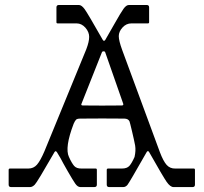

<svg xmlns="http://www.w3.org/2000/svg" viewBox="-20 -759 826 779"><path d="M393.1 -545.9 311 -338.9Q307.1 -331.1 315.9 -331.1Q394 -330.1 474.1 -331.1Q481.9 -331.1 480 -337.9L407.2 -545.9Q406.2 -550.8 400.4 -550.8Q394.5 -550.8 393.1 -545.9ZM503.9 -738.8H575.2Q585 -738.8 585 -729V-668.9Q585 -664.1 580.1 -664.1H513.2Q492.2 -664.1 477.1 -647.5Q461.9 -630.9 461.9 -612.3Q461.9 -593.8 476.1 -555.2L628.9 -141.1Q642.6 -105 656.2 -89.8Q669.9 -74.7 690.9 -75.2H766.1Q771 -75.2 771 -69.8V-9.8Q771 0 761.2 0H684.1Q670.9 0 656.2 -21Q641.6 -42 585 -142.1Q580.1 -149.9 575.2 -142.1Q504.4 -17.6 497.1 -8.8Q489.7 0 480 0H422.9Q413.1 0 413.1 -9.8V-69.8Q413.1 -74.7 418 -75.2H475.1Q495.1 -75.2 504.9 -85.9Q514.6 -96.7 525.9 -122.1Q531.7 -147.9 528.3 -168.5Q524.4 -189.5 515.6 -226.6Q506.8 -263.7 505.4 -266.6Q500.5 -277.3 484.9 -277.8Q394 -278.8 306.2 -277.8Q293 -277.8 288.6 -273.4Q284.2 -269 278.8 -256.8Q241.7 -159.7 259.8 -122.1Q271 -97.2 280.8 -85.9Q290.5 -74.7 311 -75.2H368.2Q373 -75.2 373 -69.8V-9.8Q373 0 362.8 0H306.2Q294.9 0 285.2 -14.2Q275.4 -28.3 254.4 -64.9Q233.4 -101.6 226.1 -116.2Q217.8 -130.4 211.9 -140.1Q206.1 -149.9 201.2 -142.1Q130.9 -19.5 121.1 -9.8Q111.3 0 102.1 0H24.9Q15.1 0 15.1 -9.8V-69.8Q15.1 -74.7 20 -75.2H95.2Q116.2 -75.2 129.9 -90.8Q143.6 -106.4 160.2 -145L330.1 -559.1Q341.8 -589.8 341.8 -609.4Q341.8 -628.9 326.7 -646.5Q311 -664.1 291 -664.1H213.9Q209 -664.1 209 -668.9V-729Q209 -738.8 219.2 -738.8H299.8Q311 -738.8 323.2 -722.2Q335.4 -705.6 397 -597.2Q401.9 -589.4 407.2 -597.2Q418.5 -616.2 444.3 -662.1Q470.2 -708 481.4 -723.6Q492.7 -739.3 503.9 -738.8Z"/></svg>

Font: BrevierViennese-Regular
Style: Regular
Weight: 400
Designer: Johannes Lang & Ellmer Stefan
Foundry: Johannes Lang & Ellmer Stefan
Version: Version 1.001;PS 001.001;hotconv 1.0.70;makeotf.lib2.5.58329